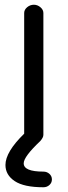

<svg xmlns="http://www.w3.org/2000/svg" viewBox="-20 -566 286 810"><path d="M163 224Q81 224 42 198Q3 172 3 130Q3 75 82 -2V-511Q82 -525 94.5 -535.5Q107 -546 123 -546Q138 -546 150.5 -535.5Q163 -525 163 -511V3Q163 14 150 29Q80 95 80 123Q80 158 163 158Q178 158 188.5 167.5Q199 177 199 191Q199 205 188.5 214.5Q178 224 163 224Z"/></svg>

Font: Hoogli Semibold
Style: Regular
Weight: 600
Designer: Anand Singh Naorem
Foundry: Brand New Type
Version: Version 1.00 b007